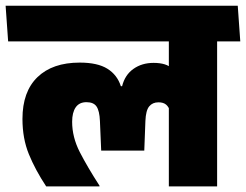

<svg xmlns="http://www.w3.org/2000/svg" viewBox="-45 -664 876 684"><path d="M728.5 -559.5H556.5V0H728.5ZM532.5 -516.5H811L802 -643.5H523.5ZM-16 -516.5H761L752 -643.5H-25ZM239 -441Q142 -441 88.5 -389.2Q35 -337.5 35 -240.5Q35 -170.5 57.8 -114.8Q80.5 -59 119.5 0H309.5V-2.5Q266.5 -69 239.2 -122.2Q212 -175.5 212 -230Q212 -263.5 224.8 -281.8Q237.5 -300 263 -300Q288.5 -300 299 -284.5Q309.5 -269 311 -233L315.5 -127.5H469L473 -233Q474.5 -270.5 486.5 -285Q498.5 -299.5 519.5 -299.5Q537 -299.5 546.8 -291.2Q556.5 -283 561 -267L569.5 -418.5Q558.5 -429.5 541.8 -434.8Q525 -440 502 -440Q460.5 -440 430.2 -418.5Q400 -397 390 -357H385.5Q372.5 -397.5 337.5 -419.2Q302.5 -441 239 -441Z"/></svg>

Font: Anek Devanagari ExtraBold
Style: Regular
Weight: 800
Designer: Kailash Malviya (Devanagari) & Yesha Goshar (Latin)
Foundry: Ek Type
Version: Version 1.003